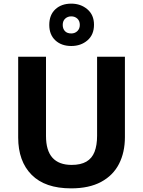

<svg xmlns="http://www.w3.org/2000/svg" viewBox="-20 -1026 787 1056"><path d="M667 -272Q667 -188 634.5 -124.5Q602 -61 536 -25.5Q470 10 371 10Q228 10 154 -64.5Q80 -139 80 -270V-714H233V-278Q233 -198 268.5 -158.5Q304 -119 374 -119Q424 -119 455 -137Q486 -155 500 -191Q514 -227 514 -279V-714H667ZM372 -773Q318 -773 284.5 -804Q251 -835 251 -889Q251 -944 284.5 -975Q318 -1006 372 -1006Q424 -1006 460.5 -975Q497 -944 497 -890Q497 -835 461 -804Q425 -773 372 -773ZM372 -842Q392 -842 405.5 -855Q419 -868 419 -889Q419 -911 405.5 -923.5Q392 -936 372 -936Q352 -936 338.5 -923.5Q325 -911 325 -889Q325 -868 337 -855Q349 -842 372 -842Z"/></svg>

Font: Noto Sans Khmer
Style: Bold
Weight: 700
Version: Version 2.003